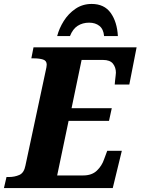

<svg xmlns="http://www.w3.org/2000/svg" viewBox="-43 -954 713 974"><path d="M-23 0 -10 -56H2Q31 -56 55 -66.5Q79 -77 86 -114L189 -596Q191 -604 192.5 -612.5Q194 -621 194 -626Q194 -646 175.5 -652Q157 -658 127 -658H116L127 -714H650L613 -525H539Q539 -529 540.5 -542.5Q542 -556 543.5 -569Q545 -582 545 -585Q545 -612 530 -631Q515 -650 479 -650H371L320 -405H524L510 -341H305L247 -64H379Q423 -64 448.5 -88.5Q474 -113 485 -146L501 -189H575L529 0ZM247 -771Q257 -810 280.5 -847.5Q304 -885 340 -909.5Q376 -934 422 -934Q486 -934 518.5 -888.5Q551 -843 555 -771H485Q482 -806 461.5 -822.5Q441 -839 409 -839Q376 -839 351 -823Q326 -807 312 -771Z"/></svg>

Font: Noto Serif SemiCondensed ExtraBold
Style: Italic
Weight: 800
Width: 4
Italic angle: -12°
Designer: Monotype Design Team
Foundry: Monotype Imaging Inc.
Version: Version 2.014; ttfautohint (v1.8.4.7-5d5b)